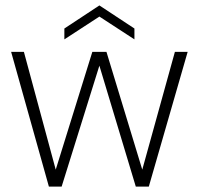

<svg xmlns="http://www.w3.org/2000/svg" viewBox="-20 -687 732 707"><path d="M160 0 21 -496H68L188 -52H182L320 -496H372L507 -52H501L624 -496H671L528 0H480L343 -455H349L207 0ZM217 -542V-582L346 -667L475 -582V-542L346 -626Z"/></svg>

Font: DM Sans 28pt ExtraLight
Style: Regular
Weight: 250
Version: Version 4.004;gftools[0.9.30]